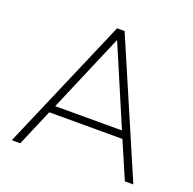

<svg xmlns="http://www.w3.org/2000/svg" viewBox="-125 -832 965 959"><g transform="rotate(20 358.0 -352.5)"><path d="M35 0 338 -705H378L681 0H636L548 -204L575 -195H139L167 -204L80 0ZM357 -648 178 -228 156 -234H558L538 -228L359 -648Z"/></g></svg>

Font: Nunito Sans 12pt ExtraLight
Style: Regular
Weight: 200
Designer: Vernon Adams
Foundry: Vernon Adams
Version: Version 3.101;gftools[0.9.27]